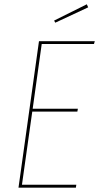

<svg xmlns="http://www.w3.org/2000/svg" viewBox="-20 -872 460 892"><path d="M383.3 -852.1 389.6 -837.9 236.8 -766.6 231.4 -776.4ZM420.4 -680.7 416.5 -667.5H173.8L131.8 -366.7H341.8L339.4 -353.5H129.9L82 -13.7H334.5L332.5 0H65.9L161.1 -680.7Z"/></svg>

Font: Fira Sans Compressed Hair
Style: Italic
Weight: 100
Width: 3
Italic angle: -8°
Designer: Carrois Corporate & Edenspiekermann AG
Foundry: Carrois Corporate GbR & Edenspiekermann AG
Version: Version 4.203;PS 004.203;hotconv 1.0.88;makeotf.lib2.5.64775